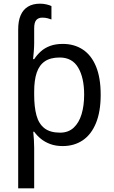

<svg xmlns="http://www.w3.org/2000/svg" viewBox="-20 -785 619 1045"><path d="M198 -765Q216 -765 233 -761Q250 -757 260 -752V-679Q253 -682 239.5 -685.5Q226 -689 210 -689Q189 -689 177.5 -676Q166 -663 166 -631V-551Q166 -532 164 -506Q162 -480 160 -463H166Q181 -486 202 -505Q223 -524 252.5 -535Q282 -546 322 -546Q384 -546 430.5 -515.5Q477 -485 502.5 -423.5Q528 -362 528 -269Q528 -178 502.5 -115.5Q477 -53 430.5 -21.5Q384 10 321 10Q283 10 253.5 -1Q224 -12 202.5 -29.5Q181 -47 166 -68H161Q163 -51 164.5 -25Q166 1 166 20V240H79V-625Q79 -671 92.5 -702Q106 -733 132.5 -749Q159 -765 198 -765ZM305 -472Q255 -472 224.5 -451.5Q194 -431 180 -390Q166 -349 166 -286V-269Q166 -203 178.5 -157Q191 -111 222 -87Q253 -63 307 -63Q352 -63 381 -90Q410 -117 424 -163.5Q438 -210 438 -270Q438 -362 405.5 -417Q373 -472 305 -472Z"/></svg>

Font: Noto Sans Display
Style: Regular
Weight: 400
Designer: Monotype Design Team
Foundry: Monotype Imaging Inc.
Version: Version 2.003